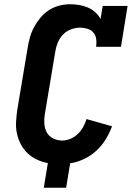

<svg xmlns="http://www.w3.org/2000/svg" viewBox="-20 -763 640 903"><path d="M186 120 205 4Q178 -1 153.5 -12.5Q129 -24 110 -42Q91 -60 78.5 -83.5Q66 -107 60 -133.5Q54 -160 55.5 -188.5Q57 -217 61 -245L110 -538Q114 -563 121 -588Q128 -613 140.5 -636Q153 -659 170.5 -680Q188 -701 210.5 -715.5Q233 -730 258.5 -736.5Q284 -743 309 -743Q331 -743 352.5 -739.5Q374 -736 393.5 -727.5Q413 -719 428 -705.5Q443 -692 453 -674L463 -735H580L549 -543H432Q435 -561 432.5 -579Q430 -597 419.5 -609.5Q409 -622 392 -627.5Q375 -633 357 -633Q336 -633 314 -625Q292 -617 276 -600Q260 -583 251.5 -562Q243 -541 240 -520L191 -227Q187 -204 188.5 -181.5Q190 -159 200 -140.5Q210 -122 230 -112Q250 -102 272 -102Q292 -102 311 -110Q330 -118 345.5 -132.5Q361 -147 371 -165.5Q381 -184 387 -203L507 -169Q495 -137 477 -107.5Q459 -78 433 -54Q407 -30 375 -15Q343 0 310 5L291 120Z"/></svg>

Font: Iosevka HT Extrabold Extended
Style: Italic
Weight: 800
Width: 7
Italic angle: -9°
Monospace: yes
Designer: Belleve Invis
Foundry: Belleve Invis
Version: Version 32.3.0; ttfautohint (v1.8.4)